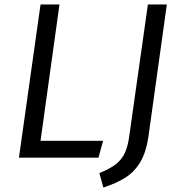

<svg xmlns="http://www.w3.org/2000/svg" viewBox="-20 -708 806 862"><path d="M162 -76H443L422 0H65L162 -688H247ZM646 -92Q636 -25 610.5 18.5Q585 62 545 88Q505 114 444 134L426 69Q474 50 501 28.5Q528 7 541.5 -23.5Q555 -54 561 -102L644 -688H729Z"/></svg>

Font: Fira Sans Book
Style: Italic
Weight: 350
Italic angle: -8°
Designer: bBox Type GmbH & Carrois Corporate GbR & Edenspiekermann AG
Foundry: bBox Type GmbH & Carrois Corporate GbR & Edenspiekermann AG
Version: Version 4.301